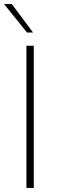

<svg xmlns="http://www.w3.org/2000/svg" viewBox="-37 -921 278 941"><path d="M92.5 0H128.5V-697H92.5ZM-17 -901 95.5 -761.5H125L21 -901Z"/></svg>

Font: HK Grotesk ExtraLight
Style: Regular
Weight: 200
Designer: Alfredo Marco Pradil
Foundry: Hanken Design Co.
Version: Version 3.001;FEAKit 1.0